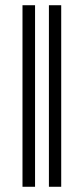

<svg xmlns="http://www.w3.org/2000/svg" viewBox="-20 -714 320 734"><path d="M214 0H167V-694H214ZM114 0H66V-694H114Z"/></svg>

Font: Libra Serif Modern
Style: Italic
Weight: 400
Italic angle: -12°
Designer: Stefan Peev, Context Ltd
Foundry: Stefan Peev, Context Ltd
Version: Version 1.000